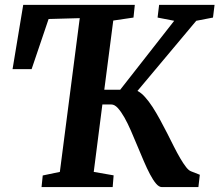

<svg xmlns="http://www.w3.org/2000/svg" viewBox="-20 -763 895 783"><path d="M154.3 -47.4 224.1 -62 305.2 -689 178.2 -685.5 108.9 -481H31.2L74.7 -743.2H529.8L524.4 -691.4L441.9 -679.2L405.3 -397H470.2L690.4 -678.2L622.6 -691.4L628.9 -743.2H855L848.6 -691.4L780.3 -678.2L540.5 -392.1Q555.7 -384.8 571.3 -367.4Q586.9 -350.1 602.1 -326.7Q617.2 -303.2 632.3 -275.6Q647.5 -248 661.6 -220Q675.8 -191.9 689.2 -165.3Q702.6 -138.7 715.1 -117.4Q727.5 -96.2 738.5 -82Q749.5 -67.9 758.8 -64.5L794.9 -50.3L789.1 0H640.1Q628.4 0 616.2 -14.4Q604 -28.8 591.6 -52.5Q579.1 -76.2 566.2 -106.4Q553.2 -136.7 540 -168.5Q526.9 -200.2 513.7 -230.5Q500.5 -260.7 487.1 -284.4Q473.6 -308.1 460.4 -322.5Q447.3 -336.9 434.1 -336.9H397.5L362.3 -62L443.4 -47.9L439.5 0H149.4Z"/></svg>

Font: Merriweather Bold
Style: Italic
Weight: 700
Italic angle: -7°
Designer: Eben Sorkin ( eben@eyebytes.com )
Foundry: Eben Sorkin ( eben@eyebytes.com )
Version: Version 1.5; ttfautohint (v0.97) -l 13 -r 13 -G 200 -x 24 -f